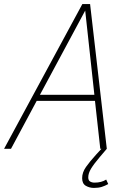

<svg xmlns="http://www.w3.org/2000/svg" viewBox="-28 -730 648 942"><path d="M-8 0 376 -710H414L496 0H464L438 -235H152L26 0ZM390 -678 168 -265H435ZM433 192Q411 192 393 181.5Q375 171 375 144Q375 116 394 89Q413 62 444 28L479 -10L496 0L462 40Q433 74 419 97Q405 120 405 140Q405 155 414 160.5Q423 166 436 166Q470 166 493 151L503 173Q487 182 471 187Q455 192 433 192Z"/></svg>

Font: Geist Mono Thin
Style: Italic
Weight: 100
Italic angle: -12°
Monospace: yes
Designer: Basement.studio, Andrés Briganti, Mateo Zaragoza
Foundry: Basement.studio, Vercel, Andrés Briganti, Guido Ferreyra, Mateo Zaragoza
Version: Version 1.500; ttfautohint (v1.8.4.7-5d5b)